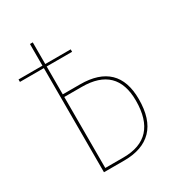

<svg xmlns="http://www.w3.org/2000/svg" viewBox="-166 -782 808 883"><g transform="rotate(-30 238.5 -340.5)"><path d="M434 -211Q434 -105 383 -52.5Q332 0 235 0H127V-553H0V-566H127V-681H142V-566H277V-553H142V-405H234Q333 -405 383.5 -356.5Q434 -308 434 -211ZM419 -212Q419 -391 235 -391H142V-14H238Q419 -14 419 -212Z"/></g></svg>

Font: Fira Sans Compressed Hair
Style: Regular
Weight: 100
Width: 1
Designer: bBox Type GmbH & Carrois Corporate GbR & Edenspiekermann AG
Foundry: bBox Type GmbH & Carrois Corporate GbR & Edenspiekermann AG
Version: Version 4.301